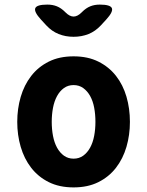

<svg xmlns="http://www.w3.org/2000/svg" viewBox="-20 -805 640 835"><path d="M300 10Q238 10 192 -13Q146 -36 115.5 -75.5Q85 -115 70 -166.5Q55 -218 55 -275Q55 -332 70 -383.5Q85 -435 115.5 -474.5Q146 -514 192 -537Q238 -560 300 -560Q362 -560 408 -537Q454 -514 484.5 -475Q515 -436 530 -384.5Q545 -333 545 -275Q545 -218 530 -166.5Q515 -115 484.5 -75.5Q454 -36 408 -13Q362 10 300 10ZM300 -115Q324 -115 342 -128Q360 -141 372 -163Q384 -185 389.5 -214Q395 -243 395 -275Q395 -308 389.5 -337Q384 -366 372 -387.5Q360 -409 342 -422Q324 -435 300 -435Q276 -435 258 -422Q240 -409 228 -387Q216 -365 210.5 -336Q205 -307 205 -275Q205 -243 210.5 -214Q216 -185 228 -163Q240 -141 258 -128Q276 -115 300 -115ZM186 -785Q209 -785 227.5 -777.5Q246 -770 263 -753L265 -751Q283 -733 300 -733Q317 -733 335 -751L337 -753Q354 -770 372.5 -777.5Q391 -785 414 -785Q460 -785 466.5 -769.5Q473 -754 442 -720L419 -695Q395 -669 365 -657Q335 -645 300 -645Q265 -645 235 -657Q205 -669 181 -695L158 -720Q127 -754 133.5 -769.5Q140 -785 186 -785Z"/></svg>

Font: Maple Mono ExtraBold
Style: Regular
Weight: 800
Monospace: yes
Designer: subframe7536
Version: Version 7.000